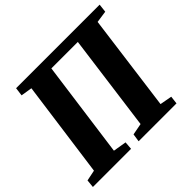

<svg xmlns="http://www.w3.org/2000/svg" viewBox="-174 -946 1149 1149"><g transform="rotate(-45 401.0 -371.5)"><path d="M2.5 0 7.5 -50.5 76 -64.5 160 -678 88.5 -689.5 95.5 -743H802.5L796.5 -689.5L721 -678.5L639.5 -64.5L716 -50.5L710 0H389.5L397 -50.5L470.5 -64.5L552.5 -677.5H328.5L245 -64.5L329.5 -50.5L325.5 0Z"/></g></svg>

Font: Merriweather 20pt Black
Style: Italic
Weight: 900
Italic angle: -7.8°
Version: Version 2.101